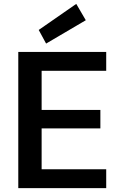

<svg xmlns="http://www.w3.org/2000/svg" viewBox="-20 -967 623 987"><path d="M74 0V-700H526V-603H194V-402H496V-307H194V-97H526V0ZM217 -743 179 -813 372 -947 421 -863Z"/></svg>

Font: DM Sans 10pt SemiBold
Style: Regular
Weight: 600
Version: Version 4.004;gftools[0.9.30]